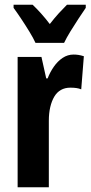

<svg xmlns="http://www.w3.org/2000/svg" viewBox="-20 -786 380 806"><path d="M289 -557Q299 -557 309 -555.5Q319 -554 332 -550L321 -411Q311 -415 300 -416.5Q289 -418 275 -418Q253 -418 236 -408.5Q219 -399 208 -380.5Q197 -362 191 -336.5Q185 -311 185 -279V0H54V-547H154L174 -457H180Q190 -483 206 -506Q222 -529 243 -543Q264 -557 289 -557ZM340 -753Q327 -734 309.5 -707.5Q292 -681 275.5 -654Q259 -627 249 -606H129Q120 -626 103.5 -653Q87 -680 69 -707Q51 -734 37 -753V-766H117Q133 -751 151.5 -730.5Q170 -710 189 -685Q210 -712 227 -730.5Q244 -749 261 -766H340Z"/></svg>

Font: Noto Sans Display ExtraCondensed
Style: Bold
Weight: 700
Width: 2
Designer: Monotype Design Team
Foundry: Monotype Imaging Inc.
Version: Version 2.003